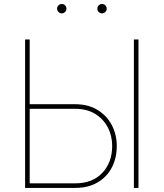

<svg xmlns="http://www.w3.org/2000/svg" viewBox="-20 -921 802 941"><path d="M115.7 -410.2H349.1Q411.6 -410.2 457.3 -382.6Q502.9 -355 527.6 -308.6Q552.2 -262.2 552.2 -205.6Q552.2 -145.5 527.6 -99.1Q502.9 -52.7 457.3 -26.4Q411.6 0 349.1 0H103V-727.5H125.5V-22.5H349.1Q433.6 -22.5 481.7 -74Q529.8 -125.5 529.8 -205.6Q529.8 -255.9 508.1 -297.1Q486.3 -338.4 446 -363Q405.8 -387.7 349.1 -387.7H115.7ZM658.7 -727.5V0H636.2V-727.5ZM480 -855.5Q470.7 -855.5 463.9 -862.3Q457 -869.1 457 -878.4Q457 -888.2 463.9 -894.8Q470.7 -901.4 480 -901.4Q489.7 -901.4 496.3 -894.8Q502.9 -888.2 502.9 -878.4Q502.9 -869.1 496.1 -862.3Q489.3 -855.5 480 -855.5ZM282.7 -855.5Q273.4 -855.5 266.6 -862.3Q259.8 -869.1 259.8 -878.4Q259.8 -888.2 266.6 -894.8Q273.4 -901.4 282.7 -901.4Q292.5 -901.4 299.1 -894.8Q305.7 -888.2 305.7 -878.4Q305.7 -869.1 298.8 -862.3Q292 -855.5 282.7 -855.5Z"/></svg>

Font: Inter 20pt Thin
Style: Regular
Weight: 250
Version: Version 4.001;git-66647c0bb